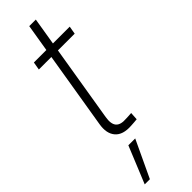

<svg xmlns="http://www.w3.org/2000/svg" viewBox="-307 -662 899 899"><g transform="rotate(-45 143.0 -212.0)"><path d="M285.6 -529.3 278.8 -489.7H41.5L48.3 -529.3ZM153.3 -665H196.8L105.5 -111.3Q98.6 -70.3 114 -52.5Q129.4 -34.7 168.5 -38.1Q176.3 -38.1 185.5 -38.8Q194.8 -39.6 203.1 -40L200.7 -1Q191.9 0 181.4 0.7Q170.9 1.5 161.1 2Q103.5 5.9 77.9 -23.9Q52.2 -53.7 61.5 -108.4ZM11.7 241.2 86.9 57.6H132.3L45.9 241.2Z"/></g></svg>

Font: Inter 24pt ExtraLight
Style: Italic
Weight: 250
Italic angle: -9.3988°
Version: Version 4.001;git-66647c0bb